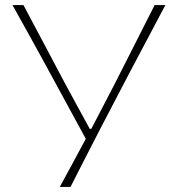

<svg xmlns="http://www.w3.org/2000/svg" viewBox="-20 -733 698 753"><path d="M214.5 0Q239 -45 264 -91Q289 -137 316.5 -188.5L143.5 -506.5Q115 -558 89 -605.2Q63 -652.5 29 -713H72Q108.5 -644.5 135 -594.5Q161.5 -544.5 185.2 -499.8Q209 -455 237.5 -401L332 -227.5H338L426.5 -397.5Q448 -439.5 466 -475.2Q484 -511 502 -546.2Q520 -581.5 540.2 -621.8Q560.5 -662 586.5 -713H628.5Q595 -649.5 557.5 -578.8Q520 -508 489.5 -450.5L371.5 -224.5Q345.5 -174 315 -114.5Q284.5 -55 256.5 0Z"/></svg>

Font: Commissioner Loud Thin
Style: Regular
Weight: 100
Designer: Kostas Bartsokas
Foundry: Kostas Bartsokas
Version: Version 1.000; ttfautohint (v1.8.3)